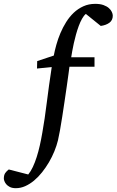

<svg xmlns="http://www.w3.org/2000/svg" viewBox="-150 -757 611 1006"><path d="M440.9 -674.8Q440.9 -650.9 423.3 -637.9Q405.8 -625 377.9 -621.1L299.8 -684.1Q289.1 -675.3 279.8 -658.7Q270.5 -642.1 262.7 -621.1Q254.9 -600.1 248.3 -576.4Q241.7 -552.7 236.8 -530.5Q231.9 -508.3 228.5 -489Q225.1 -469.7 223.1 -457H345.2V-407.2H213.9Q212.4 -396 208.7 -368.2Q205.1 -340.3 199.7 -303.7Q194.3 -267.1 188.2 -225.3Q182.1 -183.6 176 -144.8Q169.9 -106 164.1 -73.2Q158.2 -40.5 153.8 -22Q147 5.9 135 35.4Q123 64.9 106.7 92.8Q90.3 120.6 70.6 145.5Q50.8 170.4 28.6 189Q6.3 207.5 -17.8 218.3Q-42 229 -66.9 229Q-85.9 229 -98.4 222.7Q-110.8 216.3 -117.7 207.8Q-124.5 199.2 -127.2 191.2Q-129.9 183.1 -129.9 179.2Q-129.9 160.2 -122.6 149.7Q-115.2 139.2 -104 130.9L-2 157.2Q11.2 141.1 22.2 117.7Q33.2 94.2 42.2 65.9Q51.3 37.6 58.6 5.1Q65.9 -27.3 71.8 -62Q84.5 -132.8 95.2 -220Q106 -307.1 121.1 -405.8L43.9 -397.9L44.9 -437L131.8 -465.8Q136.7 -492.2 145.3 -522.7Q153.8 -553.2 166.5 -583.3Q179.2 -613.3 196.5 -641.1Q213.9 -668.9 236.3 -690.2Q258.8 -711.4 286.9 -724.1Q314.9 -736.8 349.1 -736.8Q374.5 -736.8 392.1 -730.5Q409.7 -724.1 420.4 -714.6Q431.2 -705.1 436 -694.3Q440.9 -683.6 440.9 -674.8Z"/></svg>

Font: Charis SIL CyrE
Style: Italic
Weight: 400
Italic angle: -11°
Foundry: SIL International
Version: Version 5.000